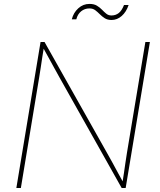

<svg xmlns="http://www.w3.org/2000/svg" viewBox="-20 -937 798 957"><path d="M61.5 0 182.1 -727.5H202.1L513.2 -175.3Q527.8 -149.9 541.5 -124.5Q555.2 -99.1 568.8 -74Q582.5 -48.8 596.7 -23.4H589.8Q594.2 -48.8 597.7 -74Q601.1 -99.1 605 -124.5Q608.9 -149.9 612.8 -175.3L704.6 -727.5H727.1L606.4 0H586.4L276.4 -551.3Q262.2 -576.7 248.3 -602.1Q234.4 -627.4 220.5 -652.8Q206.5 -678.2 192.4 -703.6H199.2Q194.8 -678.2 190.9 -652.8Q187 -627.4 183.3 -602.1Q179.7 -576.7 175.3 -551.3L84 0ZM536.1 -837.4Q515.6 -837.4 502 -846.2Q488.3 -855 477.3 -866.2Q466.3 -877.4 454.6 -886.2Q442.9 -895 425.8 -895Q401.9 -895 384.3 -880.6Q366.7 -866.2 360.4 -840.8H337.9Q346.2 -874 370.4 -895.8Q394.5 -917.5 425.8 -917.5Q448.7 -917.5 463.1 -908.7Q477.5 -899.9 488.3 -888.7Q499 -877.4 509.8 -868.7Q520.5 -859.9 535.6 -859.9Q556.6 -859.9 572 -872.1Q587.4 -884.3 598.1 -912.1H621.1Q609.4 -877.4 586.7 -857.4Q564 -837.4 536.1 -837.4Z"/></svg>

Font: Inter 18pt Thin
Style: Italic
Weight: 250
Italic angle: -9.3988°
Version: Version 4.001;git-66647c0bb